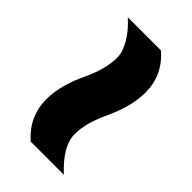

<svg xmlns="http://www.w3.org/2000/svg" viewBox="-21 -621 537 537"><g transform="rotate(-45 247.0 -352.5)"><path d="M231 -292C273 -273 311 -261 352 -261C397 -261 435 -278 466 -314V-445C433 -408 395 -386 365 -386C334 -386 301 -395 263 -413C224 -431 185 -444 143 -444C96 -444 59 -426 28 -391V-260C64 -299 98 -319 130 -319C160 -319 193 -310 231 -292Z"/></g></svg>

Font: Noto Sans Bengali ExtraCondensed ExtraBold
Style: Regular
Weight: 800
Width: 2
Designer: Joana Ranito - Universal Thirst; Jelle Bosma - Monotype Design Team
Foundry: Universal Thirst ehf.
Version: Version 3.000